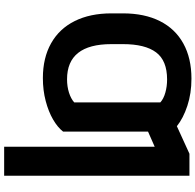

<svg xmlns="http://www.w3.org/2000/svg" viewBox="-29 -728 956 939"><g transform="rotate(90 449.5 -259.0)"><path d="M362.3 9.8Q263.7 9.8 192.4 -30.3Q121.1 -70.3 83.5 -145.8Q45.9 -221.2 45.9 -325.2V-381.8Q45.9 -487.3 83.7 -562.5Q121.6 -637.7 193.4 -677.2Q265.1 -716.8 365.2 -716.8Q437.5 -716.8 498 -696.8Q558.6 -676.8 597.7 -645.5L732.4 -707H839.8V199.2H698.2V-537.1L624 -504.4V-88.9Q603.5 -62.5 564.9 -40Q526.4 -17.6 474.1 -3.9Q421.9 9.8 362.3 9.8ZM368.2 -108.4Q403.8 -108.4 433.6 -117.9Q463.4 -127.4 481.4 -143.6V-564.5Q463.9 -580.6 433.6 -589.1Q403.3 -597.7 369.1 -597.7Q276.9 -597.7 236.6 -543.9Q196.3 -490.2 196.3 -381.8V-325.2Q196.3 -108.4 368.2 -108.4Z"/></g></svg>

Font: Pretendard Std
Style: Bold
Weight: 700
Designer: Base glyphs from Inter by Rasmus Andersson; Hangeul glyphs from Noto Sans CJK(Source Han Sans) by Jang Soo-young and Kan
Foundry: Kil Hyung-jin
Version: Version 1.309